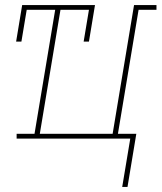

<svg xmlns="http://www.w3.org/2000/svg" viewBox="-20 -550 641 762"><path d="M465 192 497 0H46V-19H117L199 -511H86L65 -385H44L68 -530H357L333 -385H312L333 -511H220L138 -19H427L512 -530H601V-511H530L448 -19H521L486 192Z"/></svg>

Font: Iosevka Curly Slab ThExObl
Style: Regular
Weight: 100
Width: 7
Italic angle: -9°
Monospace: yes
Designer: Belleve Invis
Foundry: Belleve Invis
Version: Version 11.1.0; ttfautohint (v1.8.3)